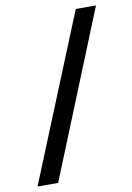

<svg xmlns="http://www.w3.org/2000/svg" viewBox="-87 -730 605 880"><g transform="rotate(-10 215.5 -289.5)"><path d="M329 -675H423L111 96H15Z"/></g></svg>

Font: Gemunu Libre ExtraLight SemiBold
Style: Regular
Weight: 600
Version: Version 1.100